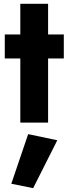

<svg xmlns="http://www.w3.org/2000/svg" viewBox="-20 -640 358 1002"><path d="M5 -460V-335H313V-460ZM86 -620V0H231V-620ZM127 60 39 319 153 342 279 92Z"/></svg>

Font: Jost
Style: Bold
Weight: 700
Version: Version 3.710